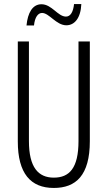

<svg xmlns="http://www.w3.org/2000/svg" viewBox="-20 -919 532 949"><path d="M382 -899H346C342 -861 329 -837 306 -837C266 -837 236 -898 185 -898C141 -898 117 -856 111 -793H148C152 -834 168 -855 188 -855C223 -855 258 -794 308 -794C348 -794 379 -829 382 -899ZM424 -714H368V-222C368 -87 322 -41 246 -41C169 -41 123 -92 123 -222V-714H68V-220C68 -62 131 10 246 10C355 10 424 -52 424 -221Z"/></svg>

Font: Noto Sans Display Condensed Light
Style: Regular
Weight: 300
Width: 3
Designer: Monotype Design Team
Foundry: Monotype Imaging Inc.
Version: Version 1.900